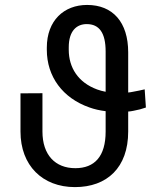

<svg xmlns="http://www.w3.org/2000/svg" viewBox="-20 -743 623 773"><path d="M562.5 -383.3C548.3 -379.9 532.2 -376.5 515.1 -373.5C508.8 -372.1 502.4 -371.1 496.1 -370.6V-532.2C496.1 -653.8 434.1 -723.1 330.6 -723.1C237.8 -723.1 168.5 -660.6 168.5 -551.3V-542.5C168.5 -434.6 232.4 -348.1 339.8 -310.5C359.9 -303.2 381.8 -298.3 405.3 -295.4V-213.4C405.3 -112.8 360.4 -65.9 283.2 -65.9C202.1 -65.9 150.9 -119.6 150.9 -213.4V-367.7L62.5 -367.2V-213.4C62.5 -76.7 150.9 10.3 281.7 10.3C411.1 10.3 496.1 -68.4 496.1 -213.4V-293.9C503.4 -294.4 510.3 -295.4 517.1 -296.9C536.1 -300.3 552.2 -304.7 567.4 -310.1ZM371.1 -382.8C293.9 -411.1 256.8 -471.7 256.8 -542.5V-552.7C256.8 -618.7 288.6 -646 329.1 -646C379.9 -646 405.3 -610.4 405.3 -535.6V-373.5C393.1 -376 381.3 -378.9 371.1 -382.8Z"/></svg>

Font: Bert Sans
Style: Regular
Weight: 400
Designer: Christian Robertson (Google), Cristiano Sobral
Foundry: Google, Cristiano Sobral
Version: Version 3.101